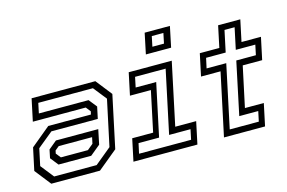

<svg xmlns="http://www.w3.org/2000/svg" viewBox="-95 -966 1771 1183"><g transform="rotate(-15 791.0 -375.0)"><path d="M100.5 0 19.5 -103 50 -245.5 174.5 -348.5H446.5L451 -368L427 -398.5H89.5L119.5 -540H526L607 -437L536 -103L411 0ZM174 -102.5 133.5 -153.5 144.5 -206.5 197 -250H467L447.5 -156L382.5 -102.5ZM129 -38.5H400L505 -125L567.5 -417.5L500.5 -502H152L138.5 -438H455.5L496.5 -386.5L480.5 -311.5H184.5L85.5 -230.5L62.5 -122.5ZM199.5 -141.5H372L409 -172L417.5 -212H204.5L179 -191L175 -172Z M869.5 -618.5 897 -750H1058L1030.5 -618.5ZM920.5 -654H994.5L1008 -718.5H934ZM624.5 0 654.5 -141.5H788L842.5 -398.5H709L739 -540H1013.5L929 -141.5H1062.5L1032.5 0ZM670.5 -38.5H1002.5L1016 -102.5H879.5L964.5 -502.5H769.5L756 -438H887L815.5 -102.5H684.5Z M1202 0 1287 -399H1162.5L1192.5 -540H1317L1346 -677H1487.5L1458.5 -540H1582.5L1552.5 -399H1428.5L1373.5 -141.5H1494L1464 0ZM1249 -38.5H1434.5L1448 -102.5H1327L1398 -438.5H1523L1536.5 -502.5H1412L1441 -639H1376.5L1347.5 -502.5H1222.5L1208.5 -438.5H1334Z"/></g></svg>

Font: Tourney
Style: Italic
Weight: 400
Italic angle: -12°
Version: Version 1.015